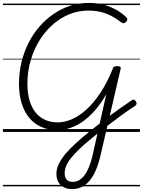

<svg xmlns="http://www.w3.org/2000/svg" viewBox="-20 -910 985 1324"><path d="M477 394Q445 394 420.5 381.5Q396 369 382.5 345.5Q369 322 369 288Q369 255 385.5 220.5Q402 186 431.5 151Q461 116 502 78.5Q543 41 592 1Q647 -43 700 -83.5Q753 -124 801 -158Q849 -192 886 -217Q896 -224 903.5 -223Q911 -222 917 -210Q924 -200 921.5 -192.5Q919 -185 909 -178Q865 -150 814 -112.5Q763 -75 709 -33.5Q655 8 602 52Q560 86 527.5 117.5Q495 149 472 177Q449 205 437.5 232Q426 259 426 285Q426 314 440 329Q454 344 482 344Q529 344 563.5 297Q598 250 618 163L713 -261Q680 -202 641 -156Q602 -110 559 -78Q516 -46 469.5 -29.5Q423 -13 374 -13Q313 -13 264 -35Q215 -57 181 -98.5Q147 -140 129 -199Q111 -258 111 -331Q111 -409 128 -480Q145 -551 176.5 -613.5Q208 -676 252 -726.5Q296 -777 350 -814Q404 -851 465 -870.5Q526 -890 592 -890Q649 -890 696 -877Q743 -864 782 -842Q821 -820 851 -791Q858 -784 858 -776Q858 -768 848 -758Q839 -749 831 -750Q823 -751 813 -758Q783 -782 748.5 -800Q714 -818 674.5 -827.5Q635 -837 589 -837Q531 -837 478 -819Q425 -801 378 -767.5Q331 -734 292.5 -687.5Q254 -641 226.5 -584.5Q199 -528 184 -464.5Q169 -401 169 -332Q169 -269 183 -219.5Q197 -170 224.5 -135.5Q252 -101 291 -83.5Q330 -66 379 -66Q425 -66 475 -87.5Q525 -109 575 -154Q625 -199 671.5 -268.5Q718 -338 757 -434Q759 -445 766.5 -449.5Q774 -454 788 -454Q817 -454 812 -435L673 162Q656 238 628.5 289.5Q601 341 564 367.5Q527 394 477 394ZM0 365H945V375H0ZM0 -20H945V0H0ZM0 -505H945V-500H0ZM0 -885H945V-875H0Z"/></svg>

Font: Playwrite AT Guides
Style: Italic
Weight: 400
Italic angle: -13.0072°
Designer: Veronika Burian, José Scaglione
Foundry: TypeTogether
Version: Version 1.002